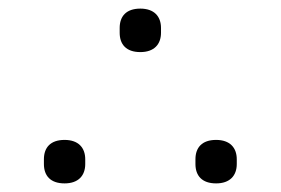

<svg xmlns="http://www.w3.org/2000/svg" viewBox="-20 -417 652 446"><path d="M306 -296C338 -296 354 -314 354 -341V-352C354 -379 338 -397 306 -397C273 -397 258 -379 258 -352V-341C258 -314 273 -296 306 -296ZM482 9C514 9 530 -9 530 -36V-47C530 -74 514 -92 482 -92C449 -92 434 -74 434 -47V-36C434 -9 449 9 482 9ZM130 9C162 9 178 -9 178 -36V-47C178 -74 162 -92 130 -92C97 -92 82 -74 82 -47V-36C82 -9 97 9 130 9Z"/></svg>

Font: IBM Plex Arabic Light
Style: Regular
Weight: 300
Designer: Mike Abbink, Paul van der Laan, Pieter van Rosmalen, Wael Morcos, Khajak Apelian
Foundry: Bold Monday
Version: Version 1.0